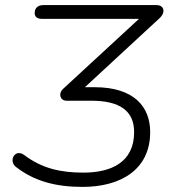

<svg xmlns="http://www.w3.org/2000/svg" viewBox="-20 -725 683 753"><path d="M304 8C451 8 569 -58 569 -207C569 -307 505 -383 351 -383H313L605 -653C631 -676 624 -705 594 -705H149C132 -705 116 -696 116 -674C116 -659 126 -651 145 -651H525L228 -377C207 -358 216 -330 241 -330H338C450 -330 506 -290 506 -207C506 -87 414 -48 307 -48C216 -48 144 -65 75 -117C38 -144 12 -93 43 -70C114 -15 197 8 304 8Z"/></svg>

Font: SN Pro Light
Style: Italic
Weight: 300
Italic angle: -8.99998°
Designer: Tobias Whetton
Foundry: Supernotes
Version: Version 1.001;Glyphs 3.2 (3249)